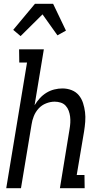

<svg xmlns="http://www.w3.org/2000/svg" viewBox="-20 -996 540 1016"><path d="M89 -805 50 -838 165 -976H261L329 -834L284 -809L205 -920ZM13 0 123 -665H82L81 -735H212L163 -439Q175 -459 190.5 -476Q206 -493 225.5 -505Q245 -517 267 -522.5Q289 -528 310 -528Q336 -528 359 -519Q382 -510 397 -492Q412 -474 419.5 -450.5Q427 -427 430 -402.5Q433 -378 431 -352Q429 -326 425 -301L386 -70H427L428 0H297L348 -312Q351 -329 352 -346Q353 -363 351 -379Q349 -395 343.5 -410Q338 -425 327.5 -436.5Q317 -448 301.5 -453Q286 -458 269 -458Q247 -458 224 -449Q201 -440 184.5 -422Q168 -404 159 -381.5Q150 -359 147 -337L91 0Z"/></svg>

Font: Iosevka Curly Slab
Style: Italic
Weight: 400
Italic angle: -9°
Monospace: yes
Designer: Belleve Invis
Foundry: Belleve Invis
Version: Version 22.1.2; ttfautohint (v1.8.4)